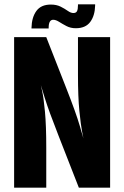

<svg xmlns="http://www.w3.org/2000/svg" viewBox="-20 -864 572 884"><path d="M339 -693H487V0H343L250 -238Q204 -355 186 -413.5Q168 -472 168 -472Q168 -472 174.5 -442.5Q181 -413 187 -349.5Q193 -286 193 -184V0H45V-693H193L284 -461Q330 -344 347 -285.5Q364 -227 364 -227Q364 -227 358 -257.5Q352 -288 345.5 -353Q339 -418 339 -519ZM339 -844H418V-839Q417 -792 395.5 -763Q374 -734 329 -734Q305 -734 286 -744Q267 -754 252 -763.5Q237 -773 225 -773Q204 -773 204 -736V-733H125V-735Q126 -784 147.5 -813.5Q169 -843 214 -843Q240 -843 259 -833.5Q278 -824 292 -814Q306 -804 318 -804Q330 -804 334.5 -812.5Q339 -821 339 -840Z"/></svg>

Font: Khand Variable Light
Style: Regular
Weight: 300
Designer: Satya Rajpurohit
Foundry: Indian Type Foundry
Version: Version 3.000